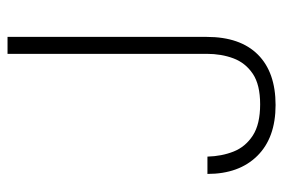

<svg xmlns="http://www.w3.org/2000/svg" viewBox="-141 -599 752 510"><g transform="rotate(-90 235.0 -344.0)"><path d="M211 12Q124 12 76 -36.5Q28 -85 28 -169H74Q75 -131 87.5 -99.5Q100 -68 130 -48.5Q160 -29 213 -29Q265 -29 294 -48.5Q323 -68 335 -100Q347 -132 347 -171V-700H392V-171Q392 -82 345 -35Q298 12 211 12Z"/></g></svg>

Font: DM Sans ExtraLight
Style: Regular
Weight: 200
Designer: Colophon Foundry, Jonny Pinhorn
Foundry: Colophon Foundry
Version: Version 4.004; ttfautohint (v1.8.4.7-5d5b)